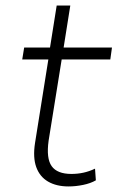

<svg xmlns="http://www.w3.org/2000/svg" viewBox="-20 -663 428 691"><path d="M227 8Q183 8 153 -9.5Q123 -27 110.5 -61.5Q98 -96 106 -148L154 -449H60L67 -492H160L184 -643H233L209 -492H383L377 -449H202L155 -157Q146 -93 166 -65Q186 -37 237 -37Q259 -37 280 -41.5Q301 -46 322 -56L325 -14Q306 -3 279 2.5Q252 8 227 8Z"/></svg>

Font: Nunito Sans 7pt SemiCondensed ExtraLight
Style: Italic
Weight: 250
Width: 4
Italic angle: -9°
Designer: Vernon Adams
Foundry: Vernon Adams
Version: Version 3.101;gftools[0.9.27]